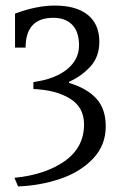

<svg xmlns="http://www.w3.org/2000/svg" viewBox="-20 -658 438 690"><path d="M337 -508Q337 -454 305 -419Q273 -384 228 -364V-360Q292 -341 326 -304Q360 -267 360 -204Q360 -136 314.5 -88Q269 -40 197 -15.5Q125 9 45 12L32 -19Q143 -30 212.5 -79Q282 -128 282 -211Q282 -273 231 -304Q180 -335 100 -338V-363Q178 -374 221 -409Q264 -444 264 -495Q264 -544 239.5 -569Q215 -594 172 -594Q72 -594 72 -487H34V-609Q111 -638 177 -638Q254 -638 295.5 -604.5Q337 -571 337 -508Z"/></svg>

Font: Gupter
Style: Regular
Weight: 400
Designer: Octavio Pardo
Version: Version 1.000